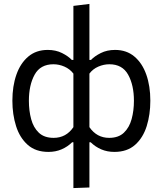

<svg xmlns="http://www.w3.org/2000/svg" viewBox="-20 -762 828 977"><path d="M353.5 195V-38H347Q323.5 -15 293.2 -2Q263 11 226.5 11Q161.5 11 121 -25Q80.5 -61 61.8 -120.2Q43 -179.5 43 -249.5Q43 -324 63.5 -382.2Q84 -440.5 124 -474.2Q164 -508 223 -508Q264 -508 295.8 -492Q327.5 -476 345.5 -457H353.5V-732L435 -742V-457H443Q461 -476 492.8 -492Q524.5 -508 565.5 -508Q624 -508 664 -474.2Q704 -440.5 724.5 -382.2Q745 -324 745 -249.5Q745 -179.5 726.5 -120.2Q708 -61 667.5 -25Q627 11 562 11Q525.5 11 495.2 -2Q465 -15 441.5 -38H435V192ZM253 -60.5Q316.5 -60.5 353.5 -115V-387.5Q335.5 -411 308 -423Q280.5 -435 252 -435Q185.5 -435 156.2 -382Q127 -329 127 -249Q127 -199 138.5 -156Q150 -113 177.5 -86.8Q205 -60.5 253 -60.5ZM535.5 -60.5Q583 -60.5 610.5 -86.8Q638 -113 649.8 -156Q661.5 -199 661.5 -249Q661.5 -329 632 -382Q602.5 -435 536.5 -435Q508 -435 480.2 -423Q452.5 -411 435 -387.5V-115Q472.5 -60.5 535.5 -60.5Z"/></svg>

Font: Heraclito
Style: Regular
Weight: 400
Designer: Kostas Bartsokas (font) & Cristiano Sobral (main changes)
Foundry: Kostas Bartsokas (font) & Cristiano Sobral (main changes)
Version: Version 1.00;July 8, 2020;FontCreator 13.0.0.2655 64-bit